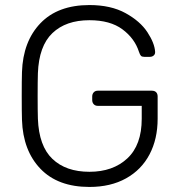

<svg xmlns="http://www.w3.org/2000/svg" viewBox="-20 -730 704 760"><path d="M129 -350Q129 -290 130 -260Q134 -152 187.5 -101Q241 -50 334 -50Q427 -50 484 -103Q541 -156 541 -260V-311H367Q357 -311 351 -317.5Q345 -324 345 -334V-348Q345 -358 351 -364.5Q357 -371 367 -371H581Q592 -371 598 -365Q604 -359 604 -348V-260Q604 -180 572 -119Q540 -58 479 -24Q418 10 334 10Q209 10 140 -62Q71 -134 67 -255Q66 -285 66 -350Q66 -415 67 -445Q71 -566 140 -638Q209 -710 334 -710Q419 -710 477 -678Q535 -646 563.5 -602.5Q592 -559 594 -525V-523Q594 -515 588 -510Q582 -505 573 -505H551Q542 -505 538 -509Q534 -513 530 -525Q513 -578 464.5 -614Q416 -650 334 -650Q241 -650 187.5 -599Q134 -548 130 -440Q129 -410 129 -350Z"/></svg>

Font: Rubik
Style: Regular
Weight: 300
Designer: Hubert & Fischer
Foundry: Hubert & Fischer
Version: Version 1.100